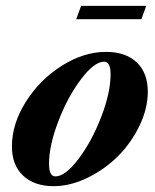

<svg xmlns="http://www.w3.org/2000/svg" viewBox="-20 -621 525 652"><path d="M238.8 -555.7 255.4 -601.1H476.6L460 -555.7ZM162.1 11.2Q96.7 11.2 58.6 -24.4Q20.5 -60.1 20.5 -124Q20.5 -200.2 67.6 -275.1Q114.7 -350.1 189.5 -397.5Q264.2 -444.8 339.8 -444.8Q406.7 -444.8 444.3 -409.2Q481.9 -373.5 481.9 -309.6Q481.9 -252.4 453.6 -193.8Q425.3 -135.3 380.6 -90.6Q335.9 -45.9 277.3 -17.3Q218.8 11.2 162.1 11.2ZM168 -22Q201.7 -22 246.6 -81.3Q291.5 -140.6 323.5 -223.4Q355.5 -306.2 355.5 -368.7Q355.5 -411.6 334 -411.6Q300.3 -411.6 255.4 -352.3Q210.4 -293 178.5 -210.2Q146.5 -127.4 146.5 -64.9Q146.5 -22 168 -22Z"/></svg>

Font: Elstob ExtraBold
Style: Italic
Weight: 800
Italic angle: -20°
Designer: Peter S. Baker
Version: Version 1.015